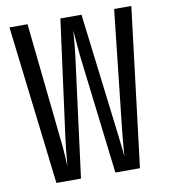

<svg xmlns="http://www.w3.org/2000/svg" viewBox="-82 -800 764 869"><g transform="rotate(-10 300.0 -365.0)"><path d="M107 0 20 -730H103L160 -190Q163 -168 164.5 -144.5Q166 -121 167.5 -100Q169 -79 169 -65Q171 -79 172.5 -100Q174 -121 176.5 -144.5Q179 -168 182 -190L254 -730H351L417 -190Q420 -168 422.5 -144.5Q425 -121 427.5 -100Q430 -79 431 -65Q432 -79 433.5 -100Q435 -121 437.5 -144.5Q440 -168 442 -190L501 -730H580L491 0H378L312 -550Q310 -573 308 -595Q306 -617 304.5 -636Q303 -655 302 -667Q301 -655 299.5 -636Q298 -617 296 -595Q294 -573 291 -550L220 0Z"/></g></svg>

Font: JetBrains Mono
Style: Regular
Weight: 400
Monospace: yes
Designer: Philipp Nurullin, Konstantin Bulenkov
Foundry: JetBrains
Version: Version 2.305